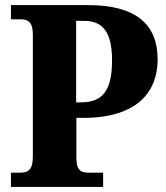

<svg xmlns="http://www.w3.org/2000/svg" viewBox="-20 -734 651 754"><path d="M23 0H385V-56H327C301 -56 280 -62 280 -114V-271H306C520 -271 599 -374 599 -501C599 -639 513 -714 326 -714H23V-658H62C86 -658 109 -651 109 -599V-119C109 -63 87 -56 59 -56H23ZM297 -332H279V-652H311C387 -652 420 -603 420 -497C420 -379 384 -332 297 -332Z"/></svg>

Font: Noto Serif Tamil SemiCondensed ExtraBold
Style: Italic
Weight: 800
Width: 4
Italic angle: -12°
Designer: Indian Type Foundry, Tom Grace, and the Monotype Design Team
Foundry: Monotype Imaging Inc.
Version: Version 2.003